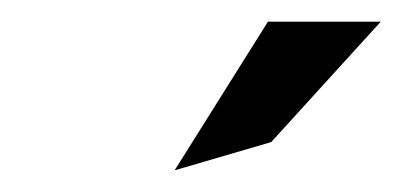

<svg xmlns="http://www.w3.org/2000/svg" viewBox="-20 -772 371 177"><path d="M230 -641 331 -752H227L141 -615Z"/></svg>

Font: Charger Pro
Style: LitNarObl
Weight: 300
Designer: Jasper
Foundry: Cannot Into Space Fonts
Version: Version 1.09